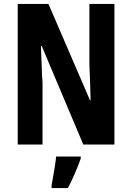

<svg xmlns="http://www.w3.org/2000/svg" viewBox="-20 -827 670 975"><path d="M561 -93H403L192 -593H188Q191 -524 192 -484Q193 -444 196 -408V-93H70V-807H226L437 -318H440Q439 -364 438 -394.5Q437 -425 436 -448.5Q435 -472 434 -498V-807H561ZM390 -22Q377 15 360 54Q343 93 325 128H242V115Q245 98 249.5 71.5Q254 45 258.5 17.5Q263 -10 265 -32H390Z"/></svg>

Font: Noto Sans Kannada UI ExtraCondensed
Style: Bold
Weight: 700
Width: 2
Designer: Jelle Bosma - Monotype Design Team
Foundry: Monotype Imaging Inc.
Version: Version 2.005; ttfautohint (v1.8.4.7-5d5b)